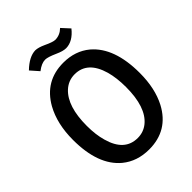

<svg xmlns="http://www.w3.org/2000/svg" viewBox="-240 -948 1076 1076"><g transform="rotate(-45 298.5 -409.5)"><path d="M563.5 -328.1Q563.5 -529.3 459 -618.2Q394.5 -671.9 300.8 -671.9Q155.3 -671.9 83 -543.9Q33.2 -454.1 33.2 -327.1Q33.2 -127.9 137.7 -41Q203.1 12.7 297.9 12.7Q448.2 12.7 518.6 -120.1Q563.5 -206.1 563.5 -328.1ZM143.6 -328.1Q143.6 -482.4 212.9 -546.9Q250 -581.1 299.8 -581.1Q401.4 -581.1 437.5 -455.1Q453.1 -399.4 453.1 -327.1Q453.1 -167 378.9 -106.4Q343.8 -78.1 297.9 -78.1Q194.3 -78.1 159.2 -204.1Q143.6 -257.8 143.6 -328.1ZM361.3 -793.9Q341.8 -793.9 296.9 -815.4Q262.7 -831.1 239.3 -832Q189.5 -831.1 133.8 -777.3L176.8 -728.5Q211.9 -755.9 241.2 -755.9Q261.7 -755.9 309.6 -734.4Q345.7 -717.8 370.1 -717.8Q423.8 -718.8 468.8 -775.4L425.8 -822.3Q398.4 -794.9 361.3 -793.9Z"/></g></svg>

Font: Yaldevi Colombo SemiBold
Style: Regular
Weight: 600
Designer: Sol Matas, Denzil Rajitha, Kosala Senevirathne and Pathum Egodawatta
Foundry: Mooniak
Version: Version 1.020 ; ttfautohint (v1.6)